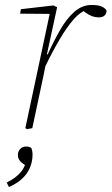

<svg xmlns="http://www.w3.org/2000/svg" viewBox="-20 -516 449 773"><path d="M160 -244 158 -297H172Q197 -352 223 -397Q249 -442 280 -469Q311 -496 349 -496Q376 -496 390 -489.5Q404 -483 409 -473Q409 -461 401 -453.5Q393 -446 378 -446Q364 -446 351.5 -450.5Q339 -455 325 -465L311 -476L345 -478L328 -476Q303 -468 276.5 -438Q250 -408 221 -359Q192 -310 160 -244ZM82 0 183 -474 188 -460 61 -461 64 -479 195 -494 210 -487 169 -298 172 -296 156 -216Q144 -162 133 -108Q122 -54 110 0L89 4ZM111 107Q111 134 100.5 159Q90 184 69 203.5Q48 223 16 237L7 219Q29 208 44.5 195.5Q60 183 70 168.5Q80 154 85 134L86 151Q70 143 61 132.5Q52 122 52 108Q52 94 61 84Q70 74 85 74Q93 74 98 75.5Q103 77 106 80Q108 84 109.5 91Q111 98 111 107Z"/></svg>

Font: Source Serif 4 ExtraLight
Style: Italic
Weight: 250
Italic angle: -12°
Designer: Frank Grießhammer
Foundry: Adobe Systems Incorporated
Version: Version 4.004;hotconv 1.0.116;makeotfexe 2.5.65601